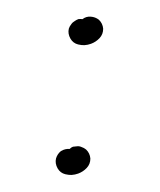

<svg xmlns="http://www.w3.org/2000/svg" viewBox="-78 -319 337 405"><g transform="rotate(-20 90.5 -117.0)"><path d="M48 -19Q53 -18 57 -14Q61 -11 64 -6Q69 4 66 15Q62 26 52 31Q42 36 31 36Q24 36 17 34Q11 32 5 28Q-4 22 -6 11Q-8 -1 -2 -10Q4 -18 13 -21Q23 -23 32 -19Q36 -21 40 -21Q44 -20 48 -19ZM183 -254Q188 -244 185 -233Q181 -222 171 -217Q161 -212 150 -212Q143 -212 136 -214Q130 -216 124 -220Q115 -226 113 -237Q111 -249 117 -258Q120 -262 125 -265Q129 -268 135 -269Q139 -270 143 -270Q147 -269 151 -267Q160 -270 169 -266Q178 -262 183 -254Z"/></g></svg>

Font: FRB American Cursive Guidelines Dotted Ultra
Style: Bold Italic
Weight: 1000
Italic angle: -25°
Version: Version 2.0;Modular Font Editor K font №1